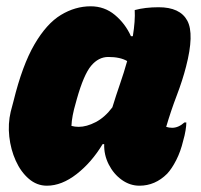

<svg xmlns="http://www.w3.org/2000/svg" viewBox="-20 -579 640 610"><path d="M268 -559Q312 -559 345 -531.5Q378 -504 396 -464H402Q410 -513 408 -547Q441 -556 484 -556Q552 -556 575 -513.5Q598 -471 571 -367Q560 -324 541.5 -275.5Q523 -227 508 -176Q517 -173 527 -173Q547 -173 566 -190H572Q572 -180 569.5 -164.5Q567 -149 562 -132Q554 -98 540 -70.5Q526 -43 511 -27Q473 11 423 11Q393 11 367 -7.5Q341 -26 325.5 -56.5Q310 -87 311 -121H306Q271 -63 223.5 -26Q176 11 129 11Q97 11 71.5 -11Q46 -33 30 -68.5Q14 -104 9.5 -145Q5 -186 14 -224L23 -258Q51 -372 89.5 -438Q128 -504 173.5 -531.5Q219 -559 268 -559ZM207 -179Q218 -176 230 -176Q255 -176 284 -191Q313 -206 337 -238Q349 -277 361.5 -313Q374 -349 384 -385Q362 -398 324 -398Q293 -398 269.5 -370Q246 -342 224 -264L221 -253Q208 -209 207 -179Z"/></svg>

Font: Recursive Mn Csl St Blk
Style: Italic
Weight: 900
Italic angle: -15°
Monospace: yes
Version: Version 1.079;hotconv 1.0.112;makeotfexe 2.5.65598; ttfautoh